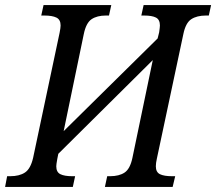

<svg xmlns="http://www.w3.org/2000/svg" viewBox="-39 -734 849 754"><path d="M-11 -42H1Q37 -42 59 -56.5Q81 -71 91 -114L195 -605Q199 -625 199 -634Q199 -657 182.5 -665Q166 -673 135 -673H123L132 -714H398L389 -673H377Q342 -673 320.5 -658.5Q299 -644 290 -600L211 -219L580 -583L586 -607Q589 -628 589 -634Q589 -657 573.5 -665Q558 -673 527 -673H516L525 -714H790L781 -673H770Q734 -673 712 -658.5Q690 -644 681 -600L577 -111Q573 -93 573 -81Q573 -58 589 -50Q605 -42 637 -42H649L639 0H373L382 -42H393Q429 -42 450.5 -56.5Q472 -71 481 -114L561 -498L190 -130L186 -110Q182 -88 182 -81Q182 -58 198 -50Q214 -42 245 -42H256L247 0H-19Z"/></svg>

Font: Noto Serif Narrow
Style: Italic
Weight: 400
Width: 4
Italic angle: -12°
Designer: Monotype Design Team
Foundry: Monotype Imaging Inc.
Version: Version 1.001